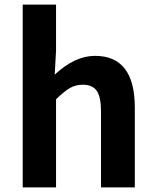

<svg xmlns="http://www.w3.org/2000/svg" viewBox="-20 -818 680 838"><path d="M79.1 0V-797.9H224.6V-596.7L218.8 -492.2Q306.6 -574.2 394.5 -574.2Q568.4 -574.2 568.4 -348.6V0H420.9V-331.1Q420.9 -394.5 402.3 -421.4Q383.8 -448.2 341.8 -448.2Q309.6 -448.2 284.7 -433.6Q259.8 -418.9 224.6 -384.8V0Z"/></svg>

Font: Nasu
Style: Bold
Weight: 700
Designer: Ryoko NISHIZUKA (kana &amp; ideographs); Paul D. Hunt (Latin, Greek &amp; Cyrillic); Wenlong ZHANG (bopomofo); Sandoll C
Version: Version 2014.1215